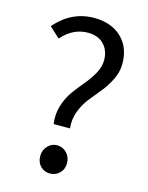

<svg xmlns="http://www.w3.org/2000/svg" viewBox="-117 -835 707 919"><g transform="rotate(15 237.0 -375.0)"><path d="M258.8 -220.7H177.7Q170.9 -268.6 184.6 -312Q198.2 -355.5 222.2 -388.2Q246.1 -420.9 271 -450.2Q295.9 -479.5 314 -512.7Q332 -545.9 332 -578.1Q332 -625 303.7 -655.3Q275.4 -685.5 223.6 -685.5Q150.4 -685.5 94.7 -622.1L43 -669.9Q123 -761.7 234.4 -761.7Q319.3 -761.7 370.1 -713.9Q420.9 -666 420.9 -584Q420.9 -543.9 402.3 -505.9Q383.8 -467.8 358.4 -437Q333 -406.2 308.1 -375Q283.2 -343.8 268.6 -304.2Q253.9 -264.6 258.8 -220.7ZM220.7 12.7Q193.4 12.7 174.3 -6.3Q155.3 -25.4 155.3 -55.7Q155.3 -85.9 174.3 -106.4Q193.4 -127 220.7 -127Q249 -127 268.6 -106.4Q288.1 -85.9 288.1 -55.7Q288.1 -25.4 268.6 -6.3Q249 12.7 220.7 12.7Z"/></g></svg>

Font: Gen Shin Gothic Regular
Style: Regular
Weight: 400
Designer: [Source Han Sans]
Ryoko NISHIZUKA  (kana & ideographs); Paul D. Hunt (Latin, Greek & Cyrillic); Wenlong ZHANG  (bopomofo
Version: Version 1.002.20150607